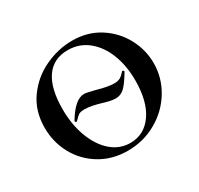

<svg xmlns="http://www.w3.org/2000/svg" viewBox="-112 -617 794 766"><g transform="rotate(-30 285.0 -234.0)"><path d="M413 -275H414Q417 -275 419 -272.5Q421 -270 420 -268Q393 -223 376 -208Q359 -193 337 -193Q325 -193 309 -196.5Q293 -200 278 -205Q261 -210 242 -214Q223 -218 206 -218Q187 -218 179 -212.5Q171 -207 156 -191H155Q152 -191 149.5 -193.5Q147 -196 149 -198Q193 -272 235 -272Q247 -272 285 -262Q333 -248 362 -248Q379 -248 389.5 -254Q400 -260 413 -275ZM32 -233Q32 -310 72 -366Q112 -422 174 -451Q236 -480 300 -480Q371 -480 425 -445.5Q479 -411 508.5 -356Q538 -301 538 -240Q538 -173 503 -115Q468 -57 407.5 -22.5Q347 12 275 12Q204 12 148.5 -21.5Q93 -55 62.5 -111Q32 -167 32 -233ZM440 -217Q440 -284 419 -338Q398 -392 358.5 -424Q319 -456 266 -456Q200 -456 165.5 -406.5Q131 -357 131 -262Q131 -191 152.5 -133.5Q174 -76 212 -43Q250 -10 299 -10Q363 -10 401.5 -65Q440 -120 440 -217Z"/></g></svg>

Font: Cormorant SC SemiBold
Style: Regular
Weight: 600
Designer: Christian Thalmann (Catharsis Fonts)
Foundry: Catharsis Fonts
Version: Version 4.000